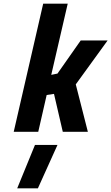

<svg xmlns="http://www.w3.org/2000/svg" viewBox="-20 -720 608 1049"><path d="M187 309C187 309 294 72 294 72C294 72 171 72 171 72C171 72 74 309 74 309C74 309 187 309 187 309ZM235 -201C235 -201 275 -207 275 -207C275 -207 323 0 323 0C323 0 460 0 460 0C460 0 394 -259 394 -259C394 -259 568 -499 568 -499C568 -499 421 -499 421 -499C421 -499 294 -318 294 -318C294 -318 260 -311 260 -311C260 -311 350 -700 350 -700C350 -700 216 -700 216 -700C216 -700 55 0 55 0C55 0 189 0 189 0C189 0 235 -201 235 -201Z"/></svg>

Font: My Font
Style: Bold Italic
Weight: 500
Version: Version 0.001